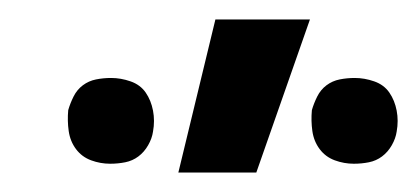

<svg xmlns="http://www.w3.org/2000/svg" viewBox="-20 -777 428 197"><path d="M343 -609Q333 -609 323.5 -612.5Q314 -616 308 -624Q302 -632 300.5 -642.5Q299 -653 300 -664Q302 -671 305.5 -678Q309 -685 315 -689.5Q321 -694 328.5 -695.5Q336 -697 344 -697Q354 -697 364 -693.5Q374 -690 379.5 -682Q385 -674 387 -663.5Q389 -653 387 -642Q386 -635 382 -628Q378 -621 372 -616.5Q366 -612 358.5 -610.5Q351 -609 343 -609ZM93 -609Q83 -609 73.5 -612.5Q64 -616 58 -624Q52 -632 50.5 -642.5Q49 -653 50 -664Q52 -671 55.5 -678Q59 -685 65 -689.5Q71 -694 78.5 -695.5Q86 -697 94 -697Q104 -697 114 -693.5Q124 -690 129.5 -682Q135 -674 137 -663.5Q139 -653 137 -642Q136 -635 132 -628Q128 -621 122 -616.5Q116 -612 108.5 -610.5Q101 -609 93 -609ZM163 -600 201 -757H298L243 -600Z"/></svg>

Font: Iosevka Custom
Style: Bold Italic
Weight: 700
Italic angle: -9°
Designer: Belleve Invis
Foundry: Belleve Invis
Version: Version 30.3.1; ttfautohint (v1.8.3)